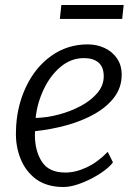

<svg xmlns="http://www.w3.org/2000/svg" viewBox="-20 -742 543 770"><path d="M234 8Q168 8 124 -24Q81.5 -56.5 61.8 -107Q42 -157.5 44 -215Q45.5 -311.5 84 -393Q121.5 -472.5 186 -518.2Q250.5 -564 332 -564Q368.5 -564 399.5 -549.5Q430.5 -535 449.2 -507.8Q468 -480.5 468 -442Q468 -392 439 -353Q410 -314 360.5 -285.8Q311 -257.5 249 -240.2Q187 -223 121 -216Q120.5 -214 120.2 -209.8Q120 -205.5 120 -200Q120 -137 148 -93.5Q176 -50 242 -50Q283.5 -50 328 -71Q372.5 -92 412 -133L433 -91Q422 -75.5 399 -58.2Q376 -41 347 -26Q318 -11 288.5 -1.5Q259 8 234 8ZM123 -269Q166.5 -270 214 -282.2Q261.5 -294.5 303 -316.5Q344.5 -338.5 370.2 -368.8Q396 -399 396 -436Q396 -473 375.2 -491Q354.5 -509 316 -509Q265.5 -509 223 -474Q180.5 -438 154.5 -382Q128.5 -326 123 -269ZM220 -666 226 -722H476L470 -666Z"/></svg>

Font: Merriweather Sans Light
Style: Italic
Weight: 300
Italic angle: -7.5°
Designer: Eben Sorkin
Foundry: Eben Sorkin
Version: Version 2.001; ttfautohint (v1.8.3)